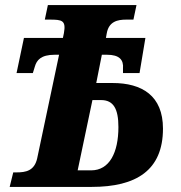

<svg xmlns="http://www.w3.org/2000/svg" viewBox="-20 -734 712 754"><path d="M18 0H340C515 0 620 -65 620 -229C620 -358 538 -408 422 -408H358L380 -519H400C449 -519 466 -499 463 -465V-447H528L551 -585H396L399 -602C407 -650 442 -657 476 -657H504L516 -714H168L156 -657H175C224 -657 240 -654 231 -604L227 -585H74L45 -447H109L117 -473C124 -497 140 -519 195 -519H212L126 -112C115 -63 81 -57 45 -57H32ZM285 -65 343 -341H377C426 -341 445 -306 445 -235C445 -135 410 -65 338 -65Z"/></svg>

Font: Noto Serif SemiCondensed Extra
Style: Italic
Weight: 800
Width: 4
Italic angle: -12°
Designer: Monotype Design Team
Foundry: Monotype Imaging Inc.
Version: Version 1.901